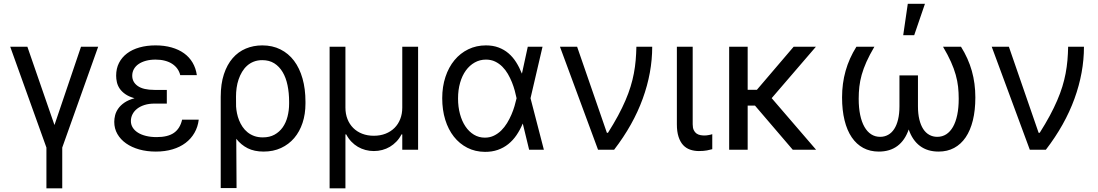

<svg xmlns="http://www.w3.org/2000/svg" viewBox="-20 -793 5818 1017"><path d="M125 -545.5 268.5 -130.7 409.1 -545.5H500L309.7 -11.4V204.5H225.9V-11.4L34.1 -545.5Z M863.6 -244.3H798.3Q769.5 -244.3 746.4 -237.2Q723.4 -230.1 707 -217.5Q690.7 -204.9 682 -188Q673.3 -171.2 673.3 -152Q673.3 -132.8 683.1 -117.2Q692.8 -101.6 710.6 -90.4Q728.3 -79.2 753.6 -73Q778.8 -66.8 809.7 -66.8Q869.3 -66.8 901.6 -89.5Q933.9 -112.2 944.6 -159.1H1032.7Q1028.1 -120.7 1010.1 -89.5Q992.2 -58.2 962.9 -36Q933.6 -13.8 893.8 -2Q854 9.9 805.4 9.9Q757.8 9.9 717.5 -1.4Q677.2 -12.8 647.7 -33.6Q618.3 -54.3 601.7 -83.3Q585.2 -112.2 585.2 -147.7Q585.2 -164.4 589.8 -182.7Q594.5 -201 606.4 -218Q618.3 -235.1 639.2 -249.5Q660.2 -263.8 692.5 -272.7Q662.3 -281.2 643.3 -294.7Q624.3 -308.2 613.6 -324.2Q603 -340.2 599.1 -357.8Q595.2 -375.4 595.2 -392Q595.2 -430 610.3 -459.7Q625.4 -489.3 652.9 -510.1Q680.4 -530.9 718.9 -541.7Q757.5 -552.6 804 -552.6Q850.5 -552.6 888.7 -541.7Q926.8 -530.9 954.9 -510.7Q983 -490.4 1000.2 -461.1Q1017.4 -431.8 1022.7 -394.9H934.7Q930.4 -413.4 919.6 -428.6Q908.7 -443.9 892.2 -454.7Q875.7 -465.6 853.5 -471.4Q831.3 -477.3 804 -477.3Q775.9 -477.3 753 -471.1Q730.1 -464.8 714 -453.7Q697.8 -442.5 689.1 -426.7Q680.4 -410.9 680.4 -392Q680.4 -358 709.7 -337.4Q739 -316.8 798.3 -316.8H863.6V-284.1Z M1149.1 -279.8Q1149.1 -348.7 1166 -399.9Q1182.9 -451 1212.4 -484.9Q1241.8 -518.8 1282.1 -535.7Q1322.4 -552.6 1369.3 -552.6Q1423.3 -552.6 1465.7 -531.2Q1508.2 -509.9 1537.5 -471.1Q1566.8 -432.2 1582.4 -377.1Q1598 -322.1 1598 -254.3V-244.3Q1598 -188.9 1582.6 -142.2Q1567.1 -95.5 1538.4 -61.8Q1509.6 -28.1 1468.6 -9.1Q1427.6 9.9 1376.4 9.9Q1327.1 9.9 1291.9 -7.8Q1256.7 -25.6 1231.5 -57.9L1233 203.1H1149.1ZM1230.5 -228.7Q1231.5 -211.6 1235.3 -193Q1239 -174.4 1246.3 -156.1Q1253.6 -137.8 1264.6 -121.4Q1275.6 -105.1 1291 -92.5Q1306.5 -79.9 1326.5 -72.6Q1346.6 -65.3 1372.2 -65.3Q1408 -65.3 1434.1 -79.7Q1460.2 -94.1 1477.5 -118.6Q1494.7 -143.1 1503 -175.6Q1511.4 -208.1 1511.4 -244.3V-254.3Q1511.4 -301.1 1503 -341.4Q1494.7 -381.7 1477.1 -411.2Q1459.5 -440.7 1432.9 -457.6Q1406.2 -474.4 1369.3 -474.4Q1344.5 -474.4 1324.4 -466.6Q1304.3 -458.8 1288.9 -445Q1273.4 -431.1 1262.3 -412.5Q1251.1 -393.8 1243.8 -372.3Q1236.5 -350.9 1233.3 -327.6Q1230.1 -304.3 1230.1 -281.2Z M1725.9 -545.5H1809.7V-223Q1809.7 -189.6 1820.5 -162.3Q1831.3 -134.9 1851 -115.2Q1870.7 -95.5 1898.4 -84.7Q1926.1 -73.9 1960.2 -73.9Q1994.3 -73.9 2022.2 -84.9Q2050.1 -95.9 2069.8 -115.6Q2089.5 -135.3 2100.1 -162.6Q2110.8 -190 2110.8 -223V-545.5H2194.6V0H2110.8V-81H2106.5Q2095.5 -59.3 2079.7 -43Q2063.9 -26.6 2045.1 -15.4Q2026.3 -4.3 2004.6 1.4Q1983 7.1 1960.2 7.1Q1937.5 7.1 1916 1.4Q1894.5 -4.3 1875.5 -15.4Q1856.5 -26.6 1840.9 -43Q1825.3 -59.3 1813.9 -81H1809.7V204.5H1725.9Z M2548.3 11.4Q2497.2 11 2455.4 -10.3Q2413.7 -31.6 2384.1 -69.2Q2354.4 -106.9 2338.4 -158.7Q2322.4 -210.6 2322.4 -272.7Q2322.4 -334.2 2339.5 -385.7Q2356.5 -437.1 2387.3 -474.3Q2418 -511.4 2460.6 -532Q2503.2 -552.6 2554 -552.6Q2591.3 -552.6 2620.7 -541.5Q2650.2 -530.5 2673.3 -510.8Q2696.4 -491.1 2713.8 -463.6Q2731.2 -436.1 2744.3 -403.4H2744.7L2775.6 -545.5H2853.7L2790.1 -272.7L2860.8 0H2782.7L2749.3 -137.8H2748.6Q2734.7 -104.8 2715.9 -77.2Q2697.1 -49.7 2672.4 -29.8Q2647.7 -9.9 2616.8 0.9Q2585.9 11.7 2548.3 11.4ZM2715.9 -274.1Q2712.4 -291.5 2706.5 -313.2Q2700.6 -334.9 2691.6 -357.4Q2682.5 -380 2670.1 -401.5Q2657.7 -422.9 2640.8 -439.8Q2623.9 -456.7 2602.5 -467Q2581 -477.3 2554 -477.3Q2521.7 -477.3 2494.5 -462Q2467.3 -446.7 2447.6 -419.6Q2427.9 -392.4 2417.1 -354.6Q2406.2 -316.8 2406.2 -271.3Q2406.2 -226.9 2416.5 -188.9Q2426.8 -150.9 2445.5 -123.2Q2464.1 -95.5 2490.2 -79.7Q2516.3 -63.9 2548.3 -63.9Q2574.6 -63.9 2596.2 -74.4Q2617.9 -84.9 2635.1 -101.9Q2652.3 -119 2665.7 -140.8Q2679 -162.6 2688.9 -185.7Q2698.9 -208.8 2705.4 -231.2Q2712 -253.6 2715.9 -271.3L2716.3 -272.7Z M2946 -545.5H3036.9L3194.6 -89.5H3200.3Q3230.8 -137.8 3253.6 -180Q3276.3 -222.3 3292.8 -260.7Q3309.3 -299 3320.1 -334.3Q3331 -369.7 3337.5 -404.3Q3344.1 -438.9 3347.1 -473.7Q3350.1 -508.5 3350.9 -545.5H3434.7Q3434.7 -408.4 3384.4 -270.1Q3334.2 -131.7 3233 0H3147.7Z M3649.1 -545.5V-134.9Q3649.1 -115.8 3654.7 -104Q3660.2 -92.3 3669.2 -85.9Q3678.3 -79.5 3689.5 -77.4Q3700.6 -75.3 3711.6 -75.3Q3717 -75.3 3723 -76Q3729 -76.7 3734.9 -77.8Q3740.8 -78.8 3745.6 -80.1Q3750.4 -81.3 3752.8 -82.4V-2.8Q3742.2 0.4 3724.8 3.7Q3707.4 7.1 3681.8 7.1Q3657 7.1 3635.5 -0.4Q3614 -7.8 3598.5 -24.5Q3583.1 -41.2 3574.2 -68.4Q3565.3 -95.5 3565.3 -134.9V-545.5Z M3940.3 -317.5H3989.3L4183.9 -545.5H4301.8L4067.5 -273.1L4302.6 0H4179L3979 -233.7H3940.3V0H3842.3V-545.5H3940.3Z M4611.5 -545.5Q4585.6 -501.4 4569.4 -465.2Q4553.3 -429 4544.2 -396.5Q4535.2 -364 4531.8 -333.3Q4528.4 -302.6 4528.4 -269.9Q4528.4 -221.9 4536.2 -184.5Q4544 -147 4558.8 -121.1Q4573.5 -95.2 4594.5 -81.7Q4615.4 -68.2 4642 -68.2Q4665.1 -68.2 4684.1 -78.7Q4703.1 -89.1 4716.4 -109.6Q4729.8 -130 4737 -160.3Q4744.3 -190.7 4744.3 -230.1V-393.5H4842.3V-230.1Q4842.3 -190.7 4849.6 -160.3Q4856.9 -130 4870.2 -109.6Q4883.5 -89.1 4902.5 -78.7Q4921.5 -68.2 4944.6 -68.2Q4971.2 -68.2 4992.2 -81.7Q5013.1 -95.2 5027.9 -121.1Q5042.6 -147 5050.4 -184.5Q5058.2 -221.9 5058.2 -269.9Q5058.2 -302.6 5054.9 -333.3Q5051.5 -364 5042.4 -396.5Q5033.4 -429 5017.2 -465.2Q5001.1 -501.4 4975.1 -545.5H5070.3Q5109 -483.7 5127.7 -417.4Q5146.3 -351.2 5146.3 -277Q5146.3 -209.2 5133.2 -155.7Q5120 -102.3 5095 -65.5Q5070 -28.8 5033.9 -9.4Q4997.9 9.9 4951.7 9.9Q4892.8 9.9 4853 -19.9Q4813.2 -49.7 4793.3 -107.2Q4773.4 -49.7 4733.7 -19.9Q4693.9 9.9 4634.9 9.9Q4588.8 9.9 4552.7 -9.4Q4516.7 -28.8 4491.7 -65.5Q4466.6 -102.3 4453.5 -155.7Q4440.3 -209.2 4440.3 -277Q4440.3 -351.2 4459 -417.4Q4477.6 -483.7 4516.3 -545.5ZM4788.4 -772.7H4879.3L4822.4 -606.5H4764.2Z M5233 -545.5H5323.9L5481.5 -89.5H5487.2Q5517.8 -137.8 5540.5 -180Q5563.2 -222.3 5579.7 -260.7Q5596.2 -299 5607.1 -334.3Q5617.9 -369.7 5624.5 -404.3Q5631 -438.9 5634.1 -473.7Q5637.1 -508.5 5637.8 -545.5H5721.6Q5721.6 -408.4 5671.3 -270.1Q5621.1 -131.7 5519.9 0H5434.7Z"/></svg>

Font: Fast_Sans-Dotted
Style: Regular
Weight: 400
Version: Version 3.018